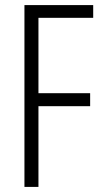

<svg xmlns="http://www.w3.org/2000/svg" viewBox="-20 -785 406 754"><path d="M131 -51V-368H334V-419H131V-715H346V-765H76V-51Z"/></svg>

Font: Noto Sans Tamil UI ExtraCondensed Light
Style: Regular
Weight: 300
Width: 2
Designer: Jelle Bosma - Monotype Design Team
Foundry: Monotype Imaging Inc.
Version: Version 2.004